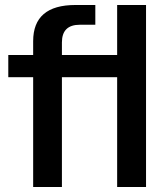

<svg xmlns="http://www.w3.org/2000/svg" viewBox="-20 -749 661 769"><path d="M112.8 0V-439.9H13.2V-528.8H112.8V-584Q112.8 -729 282.2 -729H361.8V-649.9H299.8Q228 -649.9 228 -579.1V-528.8H449.2V-729H564.9V0H449.2V-439.9H228V0Z"/></svg>

Font: Lumene Sans Expanded Medium
Style: Regular
Weight: 500
Width: 7
Designer: Deni Anggara
Version: Version 1.003;Glyphs 3.1.2 (3151)